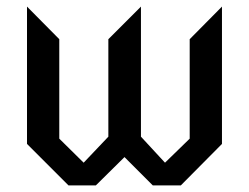

<svg xmlns="http://www.w3.org/2000/svg" viewBox="-20 -563 756 583"><path d="M654 -126 529 0H444L358 -86L271 0H188L62 -126V-543L160 -444V-142L234 -69L309 -148V-444L408 -543V-148L481 -69L556 -142V-444L654 -543Z"/></svg>

Font: Iceberg
Style: Regular
Weight: 400
Designer: Victor Kharyk
Foundry: Cyreal (www.cyreal.org)
Version: Version 1.002